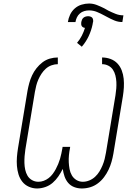

<svg xmlns="http://www.w3.org/2000/svg" viewBox="-20 -1061 790 1089"><path d="M190 8Q166 8 143.5 -2Q121 -12 106.5 -30.5Q92 -49 85 -72Q78 -95 76 -120Q74 -145 76 -170Q78 -195 82 -220L136 -546Q140 -568 146 -590Q152 -612 162 -633.5Q172 -655 187 -674Q202 -693 221 -707.5Q240 -722 262.5 -728.5Q285 -735 308 -735V-697Q290 -697 272 -690.5Q254 -684 240 -671.5Q226 -659 215.5 -643Q205 -627 197.5 -610Q190 -593 185.5 -575Q181 -557 178 -540L124 -214Q121 -195 119.5 -175.5Q118 -156 118.5 -136.5Q119 -117 123 -98.5Q127 -80 136 -64.5Q145 -49 161.5 -39.5Q178 -30 198 -30Q213 -30 228 -35.5Q243 -41 256 -51Q269 -61 279 -74.5Q289 -88 296.5 -102Q304 -116 310 -130.5Q316 -145 320.5 -160Q325 -175 328 -190Q331 -205 334 -221L335 -228H378L377 -221Q373 -201 371 -180.5Q369 -160 370 -140.5Q371 -121 374.5 -102Q378 -83 387.5 -66.5Q397 -50 413.5 -40Q430 -30 450 -30Q468 -30 486.5 -37.5Q505 -45 519.5 -58.5Q534 -72 544 -88.5Q554 -105 561.5 -123Q569 -141 573.5 -159Q578 -177 581 -195L635 -521Q638 -540 639.5 -559Q641 -578 640 -596.5Q639 -615 634.5 -633Q630 -651 620.5 -665.5Q611 -680 594.5 -688.5Q578 -697 559 -697V-735Q584 -735 607 -726.5Q630 -718 646 -701Q662 -684 670.5 -661.5Q679 -639 681.5 -614.5Q684 -590 682.5 -565Q681 -540 677 -515L623 -189Q619 -166 612.5 -143Q606 -120 595.5 -98Q585 -76 570 -56Q555 -36 535 -21Q515 -6 491.5 1Q468 8 444 8Q421 8 400.5 0Q380 -8 366.5 -24Q353 -40 346 -60.5Q339 -81 336 -103Q325 -81 311 -60.5Q297 -40 278.5 -24Q260 -8 236.5 0Q213 8 190 8ZM365 -936Q368 -957 377.5 -977.5Q387 -998 404 -1013Q421 -1028 442.5 -1034.5Q464 -1041 485 -1041Q508 -1041 529.5 -1032.5Q551 -1024 571 -1014L594 -1001Q614 -991 635.5 -982.5Q657 -974 680 -974L674 -936Q650 -936 628.5 -945Q607 -954 587 -965L572 -973Q552 -984 530.5 -993Q509 -1002 485 -1002Q471 -1002 457.5 -998Q444 -994 433 -984.5Q422 -975 416 -962Q410 -949 408 -936ZM444 -796 417 -818Q433 -837 444 -858.5Q455 -880 462 -903Q457 -903 451.5 -906Q446 -909 443.5 -913.5Q441 -918 440.5 -924Q440 -930 441 -936Q442 -942 445 -949Q448 -956 453.5 -960.5Q459 -965 466 -967Q473 -969 480 -969Q486 -969 492.5 -967Q499 -965 503 -960.5Q507 -956 508 -949Q509 -942 508 -936L507 -934L505 -922Q498 -888 483 -856Q468 -824 444 -796Z"/></svg>

Font: Iosevka Etoile XLtObl
Style: Regular
Weight: 200
Italic angle: -9°
Designer: Belleve Invis
Foundry: Belleve Invis
Version: Version 15.5.2; ttfautohint (v1.8.4)